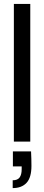

<svg xmlns="http://www.w3.org/2000/svg" viewBox="-20 -725 226 983"><path d="M51 0V-705H135V0ZM45 238V198Q70 198 80.5 183.5Q91 169 91 141V127H46V50H139Q140 70 140.5 89Q141 108 141 124Q141 184 116 211Q91 238 45 238Z"/></svg>

Font: DM Sans 36pt
Style: Regular
Weight: 400
Designer: Colophon Foundry, Jonny Pinhorn
Foundry: Colophon Foundry
Version: Version 4.004;gftools[0.9.30]